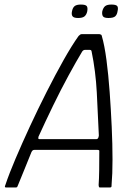

<svg xmlns="http://www.w3.org/2000/svg" viewBox="-20 -823 610 843"><path d="M6 0Q2 0 1.5 -2.5Q1 -5 4 -12Q20 -60 48.5 -127Q77 -194 112 -269.5Q147 -345 185 -420Q223 -495 259 -559Q295 -623 325 -665Q329 -669 332 -671Q335 -673 338 -673H417Q421 -672 423.5 -671Q426 -670 427 -665Q439 -624 447.5 -559.5Q456 -495 461.5 -419Q467 -343 470.5 -266Q474 -189 474 -123Q474 -57 470 -13Q470 -5 469 -2.5Q468 0 463 0H419Q415 0 414.5 -2Q414 -4 413 -10Q415 -38 415.5 -76Q416 -114 416 -156Q417 -162 414.5 -163.5Q412 -165 406 -165H132Q127 -165 124 -163Q121 -161 118 -155Q102 -114 86 -76Q70 -38 59 -10Q57 -4 55.5 -2Q54 0 50 0ZM155 -212H403Q407 -212 410 -215.5Q413 -219 414 -228Q410 -322 405 -416.5Q400 -511 382 -598Q381 -604 374 -604H353Q346 -604 341 -597Q315 -554 281 -491.5Q247 -429 213 -359Q179 -289 149 -223Q148 -220 148 -216Q148 -212 155 -212ZM363 -773Q360 -759 351.5 -751.5Q343 -744 323 -744Q304 -744 298.5 -751.5Q293 -759 296 -773Q299 -789 307.5 -796Q316 -803 335 -803Q356 -803 361 -796Q366 -789 363 -773ZM496 -773Q494 -759 486 -751.5Q478 -744 456 -744Q437 -744 432 -751.5Q427 -759 429 -773Q433 -789 441.5 -796Q450 -803 469 -803Q490 -803 495 -796Q500 -789 496 -773Z"/></svg>

Font: Glory Thin Light
Style: Italic
Weight: 300
Italic angle: -12°
Version: Version 1.011